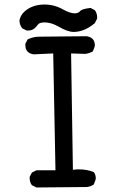

<svg xmlns="http://www.w3.org/2000/svg" viewBox="-20 -836 540 848"><path d="M141 -8 121 -18Q111 -31 111 -49V-55L121 -74L141 -84H225L215 -600L129 -596Q92 -601 92 -637V-643L102 -662Q127 -674 153.5 -674Q180 -674 362 -676Q399 -671 399 -635Q399 -630 390 -609Q374 -600 356 -598L294 -600L302 -86Q316 -88 329 -88Q364 -88 394 -76Q403 -65 403 -48Q403 -42 394 -21Q380 -12 364 -10ZM305 -695Q278 -695 236 -720Q205 -737 177 -737Q155 -737 148 -728Q141 -719 133 -711Q121 -701 104 -701H98L78 -711Q66 -727 66 -746Q70 -768 88 -785Q123 -816 177 -816Q220 -816 259 -794Q290 -777 310 -777Q325 -777 334 -787Q343 -797 380 -801L399 -791Q409 -777 409 -760V-754L399 -734Q353 -695 305 -695Z"/></svg>

Font: Xiaolai Mono SC
Style: Regular
Weight: 400
Monospace: yes
Designer: LXGW / Nozomi Seto
Version: Version 3.113;September 30, 2024